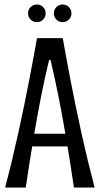

<svg xmlns="http://www.w3.org/2000/svg" viewBox="-20 -842 448 862"><path d="M312 0Q305.2 -46.9 297.9 -92.8Q290.5 -138.7 283.2 -184.6H124.5Q116.7 -138.7 109.6 -92.8Q102.5 -46.9 95.7 0H2.9Q18.6 -59.1 33.7 -121.8Q48.8 -184.6 62.5 -246.8Q76.2 -309.1 88.6 -369.4Q101.1 -429.7 111.6 -484.6Q122.1 -539.6 130.9 -586.9Q139.6 -634.3 146 -670.9H261.7Q268.1 -634.3 276.9 -586.9Q285.6 -539.6 296.1 -484.6Q306.6 -429.7 319.1 -369.4Q331.5 -309.1 345.2 -246.8Q358.9 -184.6 374 -121.8Q389.2 -59.1 404.8 0ZM200.2 -572.3Q180.2 -489.3 164.1 -407.2Q147.9 -325.2 133.8 -241.7H273.4Q259.3 -325.2 242.9 -407.2Q226.6 -489.3 207 -572.3ZM106 -782.2Q106 -798.8 117.4 -810.3Q128.9 -821.8 145.5 -821.8Q162.1 -821.8 173.6 -810.3Q185.1 -798.8 185.1 -782.2Q185.1 -765.6 173.6 -754.2Q162.1 -742.7 145.5 -742.7Q128.9 -742.7 117.4 -754.2Q106 -765.6 106 -782.2ZM221.7 -782.2Q221.7 -798.8 233.2 -810.3Q244.6 -821.8 261.2 -821.8Q277.8 -821.8 289.3 -810.3Q300.8 -798.8 300.8 -782.2Q300.8 -765.6 289.3 -754.2Q277.8 -742.7 261.2 -742.7Q244.6 -742.7 233.2 -754.2Q221.7 -765.6 221.7 -782.2Z"/></svg>

Font: Crushed
Style: Regular
Weight: 400
Width: 3
Designer: Astigmatic (AOETI)
Foundry: Astigmatic (AOETI)
Version: Version 001.000